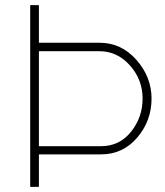

<svg xmlns="http://www.w3.org/2000/svg" viewBox="-20 -730 646 750"><path d="M369 -563Q454 -563 513 -496Q572 -429 572 -345Q572 -258 516 -192.5Q460 -127 375 -127H132V0H98V-710H132V-563ZM375 -159Q447 -159 492 -215.5Q537 -272 537 -345Q537 -419 487.5 -474.5Q438 -530 368 -530H132V-159Z"/></svg>

Font: Raleway
Style: ExtraLight
Weight: 200
Designer: Matt McInerney, Pablo Impallari, Rodrigo Fuenzalida
Foundry: Matt McInerney, Pablo Impallari, Rodrigo Fuenzalida
Version: Version 2.001